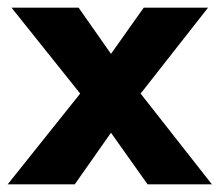

<svg xmlns="http://www.w3.org/2000/svg" viewBox="-20 -480 572 500"><path d="M354.3 -460 269 -339.7 184.7 -460H10L188.8 -236.3L0 0H174.7L269 -134.3L364.3 0H531.8L346.2 -236.3L521.8 -460Z"/></svg>

Font: Jost* Book
Style: Regular
Weight: 400
Version: Version 3.000